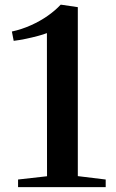

<svg xmlns="http://www.w3.org/2000/svg" viewBox="-20 -772 478 792"><path d="M174 -45 173.5 -635.5Q160 -630 136.8 -623.8Q113.5 -617.5 87.2 -612Q61 -606.5 36.5 -603.5L29 -642Q69 -650.5 107.5 -667.8Q146 -685 177.8 -707.5Q209.5 -730 230 -752.5H233L301 -742.5V-45.5L416 -31.5V0H54.5V-31.5Z"/></svg>

Font: Merriweather 96pt SemiBold
Style: Regular
Weight: 600
Version: Version 2.100